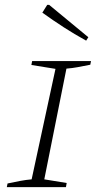

<svg xmlns="http://www.w3.org/2000/svg" viewBox="-20 -769 397 789"><path d="M8 0 11 -15Q38 -21 62.5 -25.5Q87 -30 110 -32L208 -486L109 -502L112 -518H354L351 -503Q320 -497 299 -493Q278 -489 253 -487L162 -32L254 -17L251 0ZM334 -602Q285 -629 241 -657.5Q197 -686 154 -717L174 -749H182L343 -616Z"/></svg>

Font: Piazzolla SC ExtraLight
Style: Italic
Weight: 200
Italic angle: -11.3°
Designer: Juan Pablo del Peral
Foundry: Huerta Tipografica
Version: Version 1.330